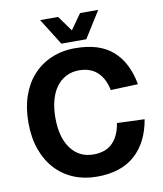

<svg xmlns="http://www.w3.org/2000/svg" viewBox="-99 -998 928 1093"><g transform="rotate(-10 365.5 -451.0)"><path d="M374 16Q301 16 240 -9Q179 -34 134.5 -82Q90 -130 65.5 -198.5Q41 -267 41 -354Q41 -439 64.5 -507.5Q88 -576 132 -624.5Q176 -673 238 -699.5Q300 -726 376 -726Q516 -726 593 -658Q670 -590 693 -462L535 -456Q522 -523 482 -560.5Q442 -598 376 -598Q334 -598 300.5 -580.5Q267 -563 244 -531.5Q221 -500 209 -455Q197 -410 197 -354Q197 -241 245 -176.5Q293 -112 375 -112Q447 -112 486.5 -152.5Q526 -193 537 -265L696 -259Q674 -128 593.5 -56Q513 16 374 16ZM208 -918H312L376 -829L439 -918H544L448 -765H304Z"/></g></svg>

Font: Geist
Style: Bold
Weight: 400
Designer: Basement.studio, Andrés Briganti, Mateo Zaragoza
Foundry: Basement.studio, Vercel, Andrés Briganti, Guido Ferreyra, Mateo Zaragoza
Version: Version 1.401